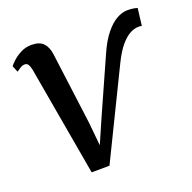

<svg xmlns="http://www.w3.org/2000/svg" viewBox="-106 -670 781 783"><g transform="rotate(-20 284.0 -278.0)"><path d="M384 -428Q405.5 -476.5 429.8 -506.2Q454 -536 478.2 -549.5Q502.5 -563 524.5 -563Q541.5 -563 553.2 -560.8Q565 -558.5 568 -557L559 -482.5Q556 -483.5 552.2 -483.8Q548.5 -484 544.5 -484Q527 -484 507.5 -473.8Q488 -463.5 467 -438.8Q446 -414 424.5 -370L240 8L162.5 8.5L79.5 -466Q76 -483 70.8 -490.8Q65.5 -498.5 56.5 -498.5Q46 -498.5 36.2 -492.2Q26.5 -486 19 -480.5L7.5 -508.5Q11 -513.5 25 -527Q39 -540.5 60.8 -552.2Q82.5 -564 108.5 -564Q144 -564 160.5 -546.2Q177 -528.5 181 -497L221.5 -185.5L231.5 -84L275.5 -185Z"/></g></svg>

Font: Merriweather 28pt
Style: Italic
Weight: 400
Italic angle: -7.8°
Version: Version 2.101